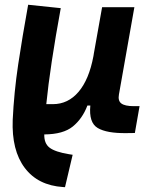

<svg xmlns="http://www.w3.org/2000/svg" viewBox="-20 -547 626 796"><path d="M249.5 229 241.7 228.5Q137.2 221.7 82.5 148.9Q27.8 76.2 32.7 -50.3Q38.1 -164.1 55.4 -279.8Q72.8 -395.5 96.7 -527.3L231.9 -513.2Q187.5 -271.5 171.9 -115.2H199.2Q262.2 -115.2 305.7 -166.3Q349.1 -217.3 367.2 -313.5L368.2 -319.3Q368.7 -322.8 369.1 -325.7V-325.2L403.3 -517.1H537.1L473.1 -155.3Q468.3 -129.4 482.9 -118.2Q497.6 -106.9 534.7 -106.9H558.6L539.1 4.4L503.9 4.9Q422.4 5.9 385 -16.4Q347.7 -38.6 354.5 -109.4H342.3Q321.8 -55.2 282 -22.7Q242.2 9.8 163.6 10.3Q162.6 47.9 185.8 65.4Q209 83 266.1 92.3L281.2 94.7Z"/></svg>

Font: Cascadia Mono
Style: Bold Italic
Weight: 700
Italic angle: -10°
Monospace: yes
Designer: Aaron Bell
Foundry: Saja Typeworks
Version: Version 2404.023; ttfautohint (v1.8.4)